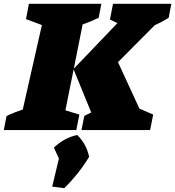

<svg xmlns="http://www.w3.org/2000/svg" viewBox="-63 -680 916 1004"><path d="M-43 0 -29 -73Q-9 -83 12.5 -91.5Q34 -100 56 -107L156 -549L73 -580L88 -660H467L453 -587Q414 -568 369 -552L323 -321L551 -559L512 -578L528 -660H833L819 -587Q782 -564 746 -548L554 -355L666 -112L738 -81L722 0H363L378 -74Q396 -83 414 -92L322 -317L279 -103L352 -81L336 0ZM210 296 245 149 219 92Q273 40 341 26Q389 73 403 140Q351 227 273 304Z"/></svg>

Font: Piazzolla Black
Style: Italic
Weight: 900
Italic angle: -11.3°
Designer: Juan Pablo del Peral
Foundry: Huerta Tipografica
Version: Version 1.330